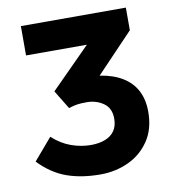

<svg xmlns="http://www.w3.org/2000/svg" viewBox="-77 -718 709 797"><g transform="rotate(-10 278.0 -320.0)"><path d="M283.3 12Q202.9 12 141.1 -10.2Q79.3 -32.5 26.6 -87.3L104.3 -178.2Q141.4 -144.5 182.8 -129.8Q224.2 -115.2 265.2 -115.2Q299.5 -115.2 325.2 -125.2Q350.9 -135.1 365 -155.4Q379 -175.8 379 -206.4Q379 -250.7 348.6 -271.9Q318.3 -293.2 278.5 -293.2Q252.4 -293.2 237.6 -290.9Q222.8 -288.6 202 -282.1L154 -360.8L320.4 -528.2H64V-651.8H506.5V-556.3L350.3 -392.6Q406.6 -383.9 445.3 -360.3Q484.1 -336.6 503.6 -299Q523.1 -261.3 523.1 -210Q523.1 -138.1 489.8 -88.4Q456.5 -38.8 401.9 -13.4Q347.4 12 283.3 12Z"/></g></svg>

Font: Source Sans 3 VF
Style: Regular
Weight: 200
Designer: Paul D. Hunt
Foundry: Adobe
Version: Version 3.046;hotconv 1.0.118;makeotfexe 2.5.65603